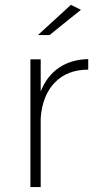

<svg xmlns="http://www.w3.org/2000/svg" viewBox="-20 -763 390 783"><path d="M182.1 -620.1H134.8L269 -743.2L310.1 -723.1ZM146 -521V-390.1Q170.9 -453.1 220.5 -486.8Q270 -520.5 339.8 -522V-479Q254.4 -479 203.6 -426.5Q152.8 -374 146 -282.2V0H104V-521Z"/></svg>

Font: Montserrat Ultra Light
Style: Regular
Weight: 200
Designer: Julieta Ulanovsky
Foundry: Julieta Ulanovsky
Version: Version 3.001;PS 003.001;hotconv 1.0.70;makeotf.lib2.5.58329